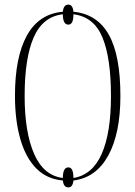

<svg xmlns="http://www.w3.org/2000/svg" viewBox="-20 -775 587 834"><path d="M277 39Q256 39 253 9Q183 3 137 -44Q91 -91 68 -172Q45 -253 45 -359Q45 -527 97 -621Q149 -715 253 -724Q256 -755 277 -755Q296 -755 299 -724Q402 -714 452.5 -624.5Q503 -535 503 -358Q503 -195 450 -99Q397 -3 299 9Q296 39 277 39ZM253 -2Q253 -48 277 -48Q299 -48 299 -2Q381 -15 421.5 -106Q462 -197 462 -358Q462 -523 425 -612.5Q388 -702 299 -713Q299 -668 277 -668Q253 -668 253 -713Q166 -703 126.5 -613Q87 -523 87 -358Q87 -200 128.5 -106Q170 -12 253 -2Z"/></svg>

Font: Noto Serif Display ExtraCondensed ExtraLight
Style: Regular
Weight: 200
Width: 2
Designer: Monotype Design Team
Foundry: Monotype Imaging Inc.
Version: Version 2.009